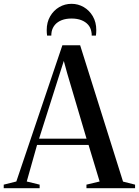

<svg xmlns="http://www.w3.org/2000/svg" viewBox="-48 -985 728 1005"><path d="M37.5 -35 278.5 -748H371.5L596 -34.5L659 -18.5V0H404.5V-18.5L473.5 -35L415.5 -226.5H146L92 -35L159.5 -18.5V0H-28.5V-18.5ZM405 -259 303.5 -602 286 -666 265.5 -602 156.5 -259ZM326.5 -965Q361 -965 390.5 -947.8Q420 -930.5 438 -899.5Q456 -868.5 456 -827.5Q456 -819 455.5 -812.8Q455 -806.5 454 -798.5H432Q432 -804 431.8 -809.2Q431.5 -814.5 430 -820Q426.5 -840.5 413 -855.8Q399.5 -871 377.8 -879.5Q356 -888 326.5 -888Q297 -888 275.2 -879.5Q253.5 -871 240.2 -855.8Q227 -840.5 222.5 -820Q221.5 -814.5 221 -809.2Q220.5 -804 220.5 -798.5H198.5Q197.5 -806.5 197 -812.8Q196.5 -819 196.5 -827.5Q196.5 -868.5 214.5 -899.5Q232.5 -930.5 262 -947.8Q291.5 -965 326.5 -965Z"/></svg>

Font: Merriweather 144pt
Style: Regular
Weight: 400
Version: Version 2.100